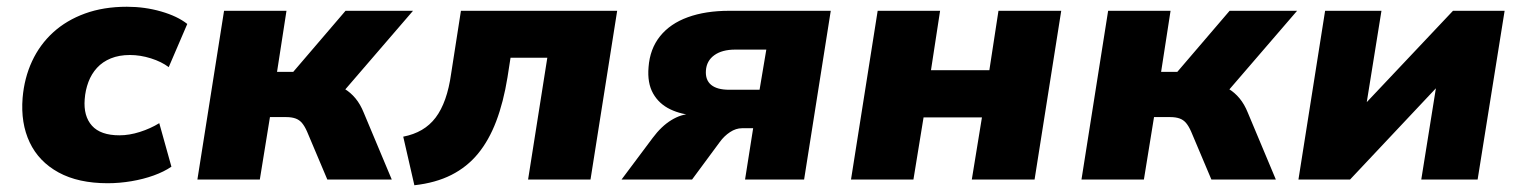

<svg xmlns="http://www.w3.org/2000/svg" viewBox="-20 -532 4508 569"><path d="M299 11Q212 11 153.5 -21Q95 -53 68 -110Q41 -167 47 -242Q52 -301 75 -350.5Q98 -400 137.5 -436Q177 -472 232 -492Q287 -512 356 -512Q409 -512 457.5 -498Q506 -484 535 -461L480 -333Q459 -349 427.5 -359Q396 -369 365 -369Q333 -369 308.5 -359Q284 -349 267.5 -331Q251 -313 242 -289Q233 -265 231 -238Q227 -188 252.5 -159.5Q278 -131 334 -131Q363 -131 394.5 -141Q426 -151 452 -167L488 -38Q466 -23 435.5 -12Q405 -1 369.5 5Q334 11 299 11Z M565 0 644 -500H829L801 -319H849L1004 -500H1204L980 -240L957 -283Q982 -280 1000.5 -269Q1019 -258 1033.5 -240.5Q1048 -223 1058 -198L1141 0H950L890 -142Q883 -158 875 -167.5Q867 -177 855.5 -181Q844 -185 828 -185H780L750 0Z M1208 17 1175 -127Q1206 -133 1230 -147Q1254 -161 1271 -183.5Q1288 -206 1299.5 -238.5Q1311 -271 1317 -314L1346 -500H1809L1730 0H1545L1602 -361H1493L1484 -303Q1472 -229 1450.5 -172.5Q1429 -116 1396.5 -76.5Q1364 -37 1317.5 -13.5Q1271 10 1208 17Z M1822 0 1914 -123Q1940 -158 1969.5 -176Q1999 -194 2026 -194H2043L2042 -190Q2000 -192 1966.5 -208Q1933 -224 1915.5 -255Q1898 -286 1902 -333Q1906 -387 1936 -424.5Q1966 -462 2018.5 -481Q2071 -500 2141 -500H2442L2363 0H2188L2212 -152H2179Q2161 -152 2143.5 -140.5Q2126 -129 2113 -111L2031 0ZM2141 -266H2231L2251 -385H2159Q2120 -385 2097 -368.5Q2074 -352 2072 -323Q2070 -295 2087.5 -280.5Q2105 -266 2141 -266Z M2502 0 2581 -500H2766L2739 -324H2912L2939 -500H3125L3046 0H2860L2890 -184H2717L2687 0Z M3185 0 3264 -500H3449L3421 -319H3469L3624 -500H3824L3600 -240L3577 -283Q3602 -280 3620.5 -269Q3639 -258 3653.5 -240.5Q3668 -223 3678 -198L3761 0H3570L3510 -142Q3503 -158 3495 -167.5Q3487 -177 3475.5 -181Q3464 -185 3448 -185H3400L3370 0Z M3828 0 3907 -500H4074L4028 -214H4016L4286 -500H4439L4359 0H4192L4238 -287H4251L3981 0Z"/></svg>

Font: Nunito Sans 9pt Black
Style: Italic
Weight: 900
Italic angle: -9°
Version: Version 3.101;gftools[0.9.27]